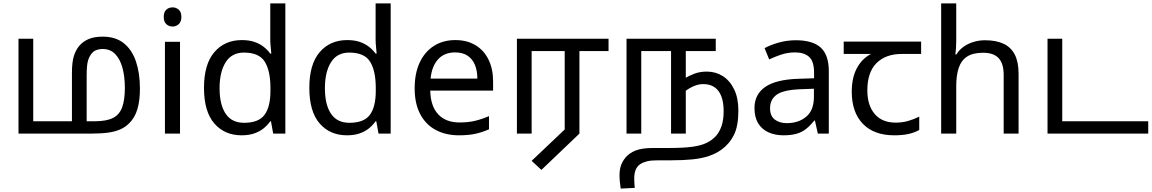

<svg xmlns="http://www.w3.org/2000/svg" viewBox="-20 -780 6724 1121"><path d="M580 -566Q655 -566 703 -527.5Q751 -489 774 -420.5Q797 -352 797 -262Q797 -192 782 -142Q767 -92 734 -60Q711 -37 681 -24Q651 -11 610.5 -5.5Q570 0 512 0H88V-554H174V-72H400V-355Q400 -417 411.5 -453.5Q423 -490 445 -515Q468 -540 500 -553Q532 -566 580 -566ZM578 -494Q561 -494 545 -488.5Q529 -483 518 -471Q502 -453 494 -426.5Q486 -400 486 -338V-72H533Q601 -72 639 -91Q677 -110 693 -153Q709 -196 709 -267Q709 -331 695.5 -382Q682 -433 653.5 -463.5Q625 -494 578 -494Z M1031 -536V0H943V-536ZM988 -737Q1008 -737 1023.5 -723.5Q1039 -710 1039 -681Q1039 -653 1023.5 -639Q1008 -625 988 -625Q966 -625 951 -639Q936 -653 936 -681Q936 -710 951 -723.5Q966 -737 988 -737Z M1391 10Q1291 10 1231 -59.5Q1171 -129 1171 -267Q1171 -405 1231.5 -475.5Q1292 -546 1392 -546Q1434 -546 1465 -535.5Q1496 -525 1519 -507Q1542 -489 1558 -467H1564Q1563 -480 1560.5 -505.5Q1558 -531 1558 -546V-760H1646V0H1575L1562 -72H1558Q1542 -49 1519 -30.5Q1496 -12 1464.5 -1Q1433 10 1391 10ZM1405 -63Q1490 -63 1524.5 -109.5Q1559 -156 1559 -250V-266Q1559 -366 1526 -419.5Q1493 -473 1404 -473Q1333 -473 1297.5 -416.5Q1262 -360 1262 -265Q1262 -169 1297.5 -116Q1333 -63 1405 -63Z M2006 10Q1906 10 1846 -59.5Q1786 -129 1786 -267Q1786 -405 1846.5 -475.5Q1907 -546 2007 -546Q2049 -546 2080 -535.5Q2111 -525 2134 -507Q2157 -489 2173 -467H2179Q2178 -480 2175.5 -505.5Q2173 -531 2173 -546V-760H2261V0H2190L2177 -72H2173Q2157 -49 2134 -30.5Q2111 -12 2079.5 -1Q2048 10 2006 10ZM2020 -63Q2105 -63 2139.5 -109.5Q2174 -156 2174 -250V-266Q2174 -366 2141 -419.5Q2108 -473 2019 -473Q1948 -473 1912.5 -416.5Q1877 -360 1877 -265Q1877 -169 1912.5 -116Q1948 -63 2020 -63Z M2638 -546Q2707 -546 2756.5 -516Q2806 -486 2832.5 -431.5Q2859 -377 2859 -304V-251H2492Q2494 -160 2538.5 -112.5Q2583 -65 2663 -65Q2714 -65 2753.5 -74.5Q2793 -84 2835 -102V-25Q2794 -7 2754 1.5Q2714 10 2659 10Q2583 10 2524.5 -21Q2466 -52 2433.5 -113.5Q2401 -175 2401 -264Q2401 -352 2430.5 -415Q2460 -478 2513.5 -512Q2567 -546 2638 -546ZM2637 -474Q2574 -474 2537.5 -433.5Q2501 -393 2494 -321H2767Q2767 -367 2753 -401Q2739 -435 2710.5 -454.5Q2682 -474 2637 -474Z M3141 212 3084 159 3277 -24V-482H3084V0H2998V-554H3533V-482H3363V0Z M4107 -362Q4158 -362 4199.5 -336Q4241 -310 4266 -259Q4291 -208 4291 -134Q4291 -44 4265 8Q4239 60 4192 94Q4160 117 4118.5 131Q4077 145 4023 150.5Q3969 156 3897 156H3822Q3780 156 3757 162Q3734 168 3717 179Q3701 190 3692 210Q3683 230 3683 263Q3683 278 3684 291.5Q3685 305 3686 317L3604 321Q3601 303 3599 281.5Q3597 260 3597 243Q3597 199 3613 168.5Q3629 138 3654 119Q3672 106 3691.5 98.5Q3711 91 3736.5 87.5Q3762 84 3795 84H3888Q3970 84 4021.5 77Q4073 70 4105 54.5Q4137 39 4160 14Q4180 -8 4192.5 -43.5Q4205 -79 4205 -131Q4205 -183 4191.5 -218Q4178 -253 4151.5 -271Q4125 -289 4086 -289Q4058 -289 4029.5 -276.5Q4001 -264 3980 -247L3977 -322Q4003 -338 4035 -350Q4067 -362 4107 -362ZM3638 0V-554H4159V-482H3984V0H3898V-482H3724V0Z M4627 -545Q4725 -545 4772 -502Q4819 -459 4819 -365V0H4755L4738 -76H4734Q4711 -47 4686.5 -27.5Q4662 -8 4630.5 1Q4599 10 4554 10Q4506 10 4467.5 -7Q4429 -24 4407 -59.5Q4385 -95 4385 -149Q4385 -229 4448 -272.5Q4511 -316 4642 -320L4733 -323V-355Q4733 -422 4704 -448Q4675 -474 4622 -474Q4580 -474 4542 -461.5Q4504 -449 4471 -433L4444 -499Q4479 -518 4527 -531.5Q4575 -545 4627 -545ZM4653 -259Q4553 -255 4514.5 -227Q4476 -199 4476 -148Q4476 -103 4503.5 -82Q4531 -61 4574 -61Q4642 -61 4687 -98.5Q4732 -136 4732 -214V-262Z M5201 10Q5083 10 5018 -57Q4953 -124 4953 -245Q4953 -325 4982 -380.5Q5011 -436 5065 -465H4906V-537H5358V-465H5245Q5151 -465 5097.5 -411.5Q5044 -358 5044 -252Q5044 -165 5087 -114.5Q5130 -64 5210 -64Q5247 -64 5281 -73.5Q5315 -83 5347 -99V-21Q5318 -5 5283 2.5Q5248 10 5201 10Z M5563 -537Q5563 -518 5561.5 -498Q5560 -478 5558 -462H5564Q5581 -490 5607 -508Q5633 -526 5665 -535.5Q5697 -545 5731 -545Q5796 -545 5839.5 -524.5Q5883 -504 5905 -461Q5927 -418 5927 -349V0H5840V-343Q5840 -408 5811 -440Q5782 -472 5720 -472Q5660 -472 5626 -449.5Q5592 -427 5577.5 -383.5Q5563 -340 5563 -277V0H5475V-760H5563Z M6096 0V-554H6182V-72H6684V0Z"/></svg>

Font: ltamil25
Style: Book
Weight: 400
Designer: Jelle Bosma - Monotype Design Team
Foundry: Monotype Imaging Inc.
Version: Version 2.003